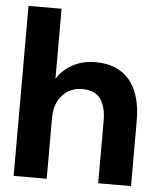

<svg xmlns="http://www.w3.org/2000/svg" viewBox="-52 -765 673 810"><g transform="rotate(5 284.5 -360.0)"><path d="M36 0V-720H176V-423Q200 -462 242 -485Q284 -508 340 -508Q433 -508 483 -448.5Q533 -389 533 -277V0H394V-264Q394 -325 370 -357.5Q346 -390 293 -390Q242 -390 209 -354.5Q176 -319 176 -256V0Z"/></g></svg>

Font: Host Grotesk Black
Style: Regular
Weight: 900
Designer: Doğukan Karapınar based on Poppins by Indian Type Foundry, Jonny Pinhorn
Foundry: Element Type
Version: Version 1.000; ttfautohint (v1.8.4.7-5d5b);gftools[0.9.33]